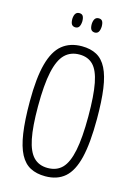

<svg xmlns="http://www.w3.org/2000/svg" viewBox="-132 -945 715 1023"><g transform="rotate(15 226.0 -433.5)"><path d="M223 10Q175 10 140.5 -8Q106 -26 84 -67.5Q62 -109 51.5 -179.5Q41 -250 41 -355Q41 -484 62 -562Q83 -640 126 -675Q169 -710 234 -710Q282 -710 316 -691.5Q350 -673 371 -631.5Q392 -590 401.5 -522.5Q411 -455 411 -356Q411 -222 391.5 -142Q372 -62 330.5 -26Q289 10 223 10ZM224 -36Q274 -36 304 -67Q334 -98 348.5 -168.5Q363 -239 363 -357Q363 -472 350 -539Q337 -606 308.5 -635Q280 -664 233 -664Q184 -664 152.5 -633Q121 -602 105.5 -531Q90 -460 90 -340Q90 -229 103.5 -162.5Q117 -96 146.5 -66Q176 -36 224 -36ZM172 -798Q158 -799 152 -808.5Q146 -818 146 -838Q147 -857 154 -867Q161 -877 175 -877Q189 -877 195 -867.5Q201 -858 201 -838Q200 -819 193.5 -808.5Q187 -798 172 -798ZM279 -798Q265 -799 259 -808.5Q253 -818 253 -838Q254 -857 261 -867Q268 -877 282 -877Q296 -877 302 -867.5Q308 -858 308 -838Q307 -819 300.5 -808.5Q294 -798 279 -798Z"/></g></svg>

Font: Yanone Kaffeesatz Light
Style: Regular
Weight: 300
Designer: Yanone (Cyrillic: Daniel Pouzeot, Huerta Tipografica, and Cyreal)
Foundry: Yanone
Version: Version 2.003